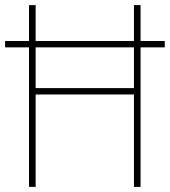

<svg xmlns="http://www.w3.org/2000/svg" viewBox="-20 -734 667 754"><path d="M94 0V-548H0V-573H94V-714H120V-573H506V-714H532V-573H627V-548H532V0H506V-363H120V0ZM120 -388H506V-548H120Z"/></svg>

Font: Noto Sans SemiCondensed Thin
Style: Regular
Weight: 100
Width: 4
Designer: Monotype Design Team
Foundry: Monotype Imaging Inc.
Version: Version 2.013; ttfautohint (v1.8.4.7-5d5b)